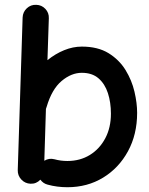

<svg xmlns="http://www.w3.org/2000/svg" viewBox="-20 -740 627 808"><path d="M132.3 -719.7Q155.3 -719.2 170.9 -702.6Q186.5 -686 185.5 -663.1L179.7 -486.8Q212.9 -513.7 250 -528.8Q287.1 -543.9 324.2 -543.9Q391.6 -543.9 436.5 -516.4Q481.4 -488.8 508.1 -445.6Q534.7 -402.3 545.9 -354.2Q557.1 -306.2 557.1 -265.1Q557.1 -174.3 518.6 -103.5Q480 -32.7 413.8 7.6Q347.7 47.9 263.7 47.9Q220.2 47.9 180.7 37.1Q161.6 32.2 149.9 16.1Q132.8 34.2 108.4 33.2Q85.4 32.2 69.8 15.6Q54.2 -1 54.7 -23.9L75.2 -666.5Q76.2 -689.5 92.8 -705.1Q109.4 -720.7 132.3 -719.7ZM209 -69.8Q235.4 -62.5 263.7 -62.5Q316.9 -62.5 358.2 -87.9Q399.4 -113.3 423.1 -158.2Q446.8 -203.1 446.8 -261.7Q446.8 -309.1 434.1 -348.1Q421.4 -387.2 394.5 -410.4Q367.7 -433.6 324.2 -433.6Q280.3 -433.6 239.3 -399.2Q198.2 -364.7 176.3 -290.5Q175.3 -286.1 173.3 -281.7L166.5 -63.5Q186.5 -75.7 209 -69.8Z"/></svg>

Font: Mikhak-FD SemiBold
Style: Regular
Weight: 600
Designer: Amin Abedi
Version: Version 3.2